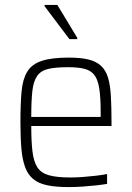

<svg xmlns="http://www.w3.org/2000/svg" viewBox="-20 -752 535 780"><path d="M258 8Q206 8 171 0.5Q136 -7 114.5 -25Q93 -43 82 -73Q71 -103 67 -147.5Q63 -192 63 -254Q63 -329 67.5 -379.5Q72 -430 90.5 -460.5Q109 -491 149 -504.5Q189 -518 259 -518Q309 -518 340.5 -510Q372 -502 391 -484Q410 -466 419 -436Q428 -406 430.5 -361Q433 -316 433 -256V-240H107Q107 -177 112 -136Q117 -95 132 -72Q147 -49 179 -40Q211 -31 266 -31Q289 -31 316 -33Q343 -35 369 -38Q395 -41 415 -45V-5Q398 -2 371.5 1Q345 4 316 6Q287 8 258 8ZM389 -258V-296Q389 -357 383 -394Q377 -431 362 -449Q347 -467 321 -473Q295 -479 256 -479Q206 -479 176 -472Q146 -465 131 -443.5Q116 -422 111.5 -382.5Q107 -343 107 -277H408ZM262 -593 161 -727V-732H213L294 -598V-593Z"/></svg>

Font: Saira SemiCondensed ExtraLight
Style: Regular
Weight: 250
Width: 4
Designer: Hector Gatti with collaboration of the Omnibus-Type team
Foundry: Omnibus-Type
Version: Version 1.101